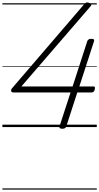

<svg xmlns="http://www.w3.org/2000/svg" viewBox="-20 -1057 825 1597"><path d="M498 14Q484 14 478 9Q472 4 475 -6L567 -288H91Q77 -288 73 -299Q69 -310 82 -325L676 -1017Q686 -1030 695.5 -1034.5Q705 -1039 719 -1034Q728 -1032 733.5 -1027.5Q739 -1023 739.5 -1017Q740 -1011 731 -1002L158 -338H584L706 -715Q713 -734 739 -734Q754 -734 760 -729.5Q766 -725 762 -714L640 -338H756Q765 -338 768 -334Q771 -330 769 -320Q768 -304 760.5 -296Q753 -288 743 -288H623L531 -5Q525 14 498 14ZM0 510H785V520H0ZM0 -20H785V0H0ZM0 -505H785V-500H0ZM0 -1030H785V-1020H0Z"/></svg>

Font: Playwrite CO Guides
Style: Regular
Weight: 400
Designer: Veronika Burian, José Scaglione
Foundry: TypeTogether
Version: Version 1.003